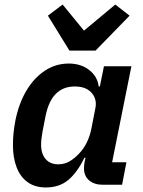

<svg xmlns="http://www.w3.org/2000/svg" viewBox="-20 -814 629 846"><path d="M518 0H432Q396 0 373 -19Q350 -38 350 -73Q350 -80 351 -88.5Q352 -97 353 -102L357 -119H352Q321 -55 281.5 -21.5Q242 12 182 12Q134 12 101.5 -11.5Q69 -35 53 -77.5Q37 -120 37 -174Q37 -204 40 -231Q43 -258 48 -284Q63 -358 96 -414Q129 -470 177 -502Q225 -534 283 -534Q336 -534 372.5 -506Q409 -478 415 -433H420L438 -522H559L474 -99H537ZM236 -90Q266 -90 289 -104.5Q312 -119 330 -139Q350 -160 363.5 -188.5Q377 -217 383 -249L400 -336Q406 -363 396.5 -385Q387 -407 365.5 -420Q344 -433 310 -433Q258 -433 226 -400.5Q194 -368 181 -304L167 -232Q165 -221 163 -205Q161 -189 161 -177Q161 -151 169.5 -131.5Q178 -112 195 -101Q212 -90 236 -90ZM401 -591H286L191 -745L256 -794L350 -679L488 -794L551 -745Z"/></svg>

Font: IBM Plex Sans SemiBold
Style: Italic
Weight: 600
Italic angle: -11.31°
Designer: Mike Abbink, Paul van der Laan, Pieter van Rosmalen
Foundry: Bold Monday
Version: Version 3.201